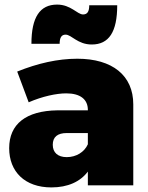

<svg xmlns="http://www.w3.org/2000/svg" viewBox="-20 -808 647 837"><path d="M266 -657C292 -657 318 -614 380 -614C455 -614 491 -669 491 -785H369C369 -758 361 -745 342 -745C317 -745 289 -788 229 -788C154 -788 117 -733 117 -617H240C240 -644 248 -657 266 -657ZM317 -552C232 -552 144 -532 55 -496L105 -362C165 -388 226 -401 269 -401C331 -401 363 -374 363 -329V-327H230C93 -325 20 -267 20 -162C20 -60 88 9 204 9C276 9 330 -16 363 -60V0H561V-353C561 -479 470 -552 317 -552ZM271 -123C232 -123 210 -143 210 -177C210 -211 231 -228 271 -228H363V-179C348 -145 312 -123 271 -123Z"/></svg>

Font: Montserrat ExtraBold
Style: Regular
Weight: 800
Designer: Julieta Ulanovsky
Foundry: Julieta Ulanovsky
Version: Version 4.000